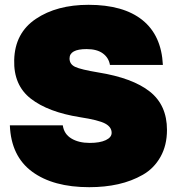

<svg xmlns="http://www.w3.org/2000/svg" viewBox="-20 -764 736 798"><path d="M348 -744Q493 -744 572 -680.5Q651 -617 657 -494H437Q432 -524 407.5 -542Q383 -560 340 -560Q269 -560 269 -521Q269 -497 292.5 -486Q316 -475 388 -463Q531 -440 602.5 -383.5Q674 -327 674 -224Q674 -160 647 -112Q620 -64 573.5 -37.5Q527 -11 471.5 1.5Q416 14 351 14Q201 14 113.5 -50.5Q26 -115 21 -243H241Q246 -207 276.5 -188.5Q307 -170 353 -170Q395 -170 419.5 -181.5Q444 -193 444 -212Q444 -236 417 -250.5Q390 -265 312 -277Q180 -298 108 -354Q36 -410 39 -515Q42 -627 129 -685.5Q216 -744 348 -744Z"/></svg>

Font: Nacelle Black
Style: Regular
Weight: 900
Designer: Sora Sagano
Foundry: Sora Sagano
Version: Version 1.000;FEAKit 1.0